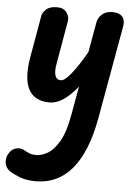

<svg xmlns="http://www.w3.org/2000/svg" viewBox="-75 -544 682 1018"><g transform="rotate(5 266.0 -35.5)"><path d="M191.5 6Q110.5 6 79.5 -51.8Q48.5 -109.5 68.5 -225L108 -451Q112 -467 130.5 -483.8Q149 -500.5 188 -500.5Q222 -500.5 238.2 -478.2Q254.5 -456 250 -430.5L210.5 -203.5Q202.5 -160 210.2 -138.2Q218 -116.5 240.5 -116.5Q259.5 -116.5 293.2 -157.2Q327 -198 373 -278L402 -440.5Q403 -449 410.8 -463.2Q418.5 -477.5 436.2 -489Q454 -500.5 484 -500.5Q518 -500.5 534.2 -482Q550.5 -463.5 545 -432L456 67.5Q423.5 246.5 347.8 337.5Q272 428.5 154 428.5Q102.5 428.5 66 413.8Q29.5 399 13.5 387.5Q-9 371.5 -13 344.2Q-17 317 0 291Q14.5 268.5 38.8 263.5Q63 258.5 85.5 273Q94.5 278.5 109.5 284.2Q124.5 290 144.5 290Q172.5 290 205.2 271.5Q238 253 267 203Q296 153 312.5 58L339.5 -91.5Q301 -43.5 263.8 -18.8Q226.5 6 191.5 6Z"/></g></svg>

Font: Edu VIC WA NT Hand
Style: Regular
Weight: 400
Designer: Tina and Corey Anderson, Eben Sorkin, Mirko Velimirovic
Foundry: Google for Education
Version: Version 1.000